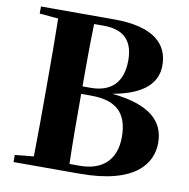

<svg xmlns="http://www.w3.org/2000/svg" viewBox="-83 -828 892 908"><g transform="rotate(10 363.5 -373.5)"><path d="M41 -713 131 -705C133 -603 133 -502 133 -400V-364C133 -256 133 -148 131 -43L41 -34V0H358C628 0 699 -110 699 -208C699 -312 626 -381 445 -399C605 -427 655 -496 655 -572C655 -673 585 -747 393 -747H41ZM300 -373H347C468 -373 525 -321 525 -205C525 -95 460 -37 353 -37H303C300 -144 300 -254 300 -373ZM303 -709H349C450 -709 492 -657 492 -567C492 -466 441 -409 339 -409H300C300 -512 300 -611 303 -709Z"/></g></svg>

Font: Source Han Serif KR Heavy
Style: Regular
Weight: 900
Designer: Ryoko NISHIZUKA 西塚涼子 (kana & ideographs); Frank Grießhammer (Latin, Greek & Cyrillic); Wenlong ZHANG 张文龙 (bopomofo); San
Foundry: Adobe
Version: Version 2.001;hotconv 1.1.0;makeotfexe 2.6.0